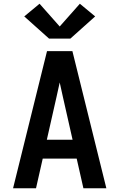

<svg xmlns="http://www.w3.org/2000/svg" viewBox="-20 -1009 640 1029"><path d="M50 0 232 -735H368L550 0H427L391 -159H209L173 0ZM369 -260 317 -490Q313 -509 308.5 -528.5Q304 -548 300 -567Q296 -548 291.5 -528.5Q287 -509 283 -490L231 -260ZM243 -802 110 -921 192 -989 300 -867 408 -989 490 -921 357 -802Z"/></svg>

Font: Iosevka Custom Extended
Style: Bold
Weight: 700
Width: 7
Monospace: yes
Designer: Belleve Invis
Foundry: Belleve Invis
Version: Version 11.2.4; ttfautohint (v1.8.4)